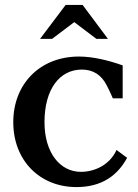

<svg xmlns="http://www.w3.org/2000/svg" viewBox="-20 -746 562 781"><path d="M439 -346H479V-480C420 -501 357 -516 301 -516C143 -516 34 -405 34 -249C34 -93 142 15 291 15C394 15 458 -32 497 -104L454 -136C427 -76 366 -47 309 -47C224 -47 161 -125 161 -249C161 -384 223 -463 313 -463C358 -463 392 -442 414 -399C421 -385 428 -372 439 -346ZM143 -588H192L282 -656L372 -588H419L316 -726H247Z"/></svg>

Font: LT Superior Serif Semibold
Style: Regular
Weight: 600
Designer: Daniel Lyons
Foundry: LyonsType
Version: Version 2.120;FEAKit 1.0